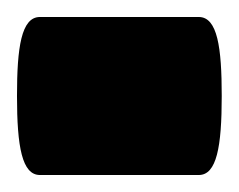

<svg xmlns="http://www.w3.org/2000/svg" viewBox="-47 -206 281 226"><path d="M187 -186H0C-22 -186 -27 -150 -27 -93C-27 -33 -21 0 0 0H187C208 0 214 -33 214 -93C214 -150 209 -186 187 -186Z"/></svg>

Font: FilmFarsi Display
Style: Regular
Weight: 400
Designer: Borna Izadpanah
Foundry: Borna Izadpanah
Version: Version 1.000;PS 001.000;hotconv 1.0.88;makeotf.lib2.5.64775